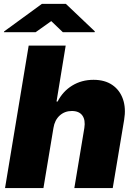

<svg xmlns="http://www.w3.org/2000/svg" viewBox="-20 -960 687 980"><path d="M252.8 -306.8 201.7 0H5.7L126.4 -727.3H315.3L268.5 -441.8H274.1Q300.8 -494 348.7 -523.3Q396.7 -552.6 457.4 -552.6Q514.9 -552.6 553.3 -526.3Q591.6 -500 607.6 -453.8Q623.6 -407.7 613.6 -348L555.4 0H359.4L410.5 -306.8Q416.9 -347.3 400.4 -370.4Q383.9 -393.5 346.6 -393.5Q310.4 -393.5 284.8 -370.4Q259.2 -347.3 252.8 -306.8ZM161.7 -795.5 241.6 -852.3 300.9 -795.5H462.8L464.2 -799.7L316.2 -940.3H194L1.2 -799.7L-0.2 -795.5Z"/></svg>

Font: Inter UI Black
Style: Italic
Weight: 900
Italic angle: -9.39999°
Designer: Rasmus Andersson
Foundry: rsms
Version: 3.2;8d6f07862